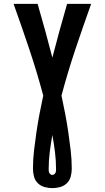

<svg xmlns="http://www.w3.org/2000/svg" viewBox="-20 -755 540 990"><path d="M250 215Q230 215 210 209.5Q190 204 175.5 190Q161 176 155.5 156Q150 136 150 115Q150 68 155.5 20.5Q161 -27 168 -74.5Q175 -122 184 -169Q193 -216 203 -262Q171 -382 131.5 -500Q92 -618 50 -735H174Q194 -666 213 -597Q232 -528 250 -458Q268 -528 287 -597Q306 -666 326 -735H450Q408 -618 368.5 -500Q329 -382 297 -262Q307 -216 316 -169Q325 -122 332 -74.5Q339 -27 344.5 20.5Q350 68 350 115Q350 136 344.5 156Q339 176 324.5 190Q310 204 290 209.5Q270 215 250 215ZM250 147Q255 147 259 144Q263 141 265.5 137Q268 133 268.5 128Q269 123 269 118Q269 73 263.5 29Q258 -15 250 -59Q242 -15 236.5 29Q231 73 231 118Q231 123 231.5 128Q232 133 234.5 137Q237 141 241 144Q245 147 250 147Z"/></svg>

Font: Iosevka SS04 Extrabold
Style: Regular
Weight: 800
Monospace: yes
Designer: Belleve Invis
Foundry: Belleve Invis
Version: Version 19.0.0; ttfautohint (v1.8.4)